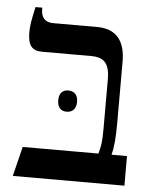

<svg xmlns="http://www.w3.org/2000/svg" viewBox="-49 -689 587 730"><g transform="rotate(5 244.5 -323.5)"><path d="M27 0H453V-113H394C402 -144 405 -179 405 -239V-469C405 -550 369 -592 297 -592H129C97 -592 83 -611 83 -641V-647H57C47 -602 42 -575 42 -550C42 -500 58 -480 96 -480H284C333 -480 355 -459 355 -396V-209C355 -157 352 -142 344 -113H55ZM174 -302C174 -274 188 -261 209 -261C231 -261 246 -274 246 -302C246 -329 231 -342 209 -342C188 -342 174 -329 174 -302Z"/></g></svg>

Font: Noto Serif Hebrew SemiCondensed Medium
Style: Regular
Weight: 500
Width: 4
Designer: Monotype Design Team
Foundry: Monotype Imaging Inc.
Version: Version 2.004